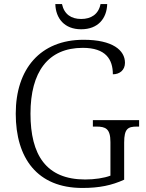

<svg xmlns="http://www.w3.org/2000/svg" viewBox="-20 -921 722 951"><path d="M382 -776C466 -776 509 -830 511 -901H478C468 -850 431 -827 382 -827C333 -827 298 -850 287 -901H254C256 -830 299 -776 382 -776ZM388 10C472 10 534 -3 595 -31V-215C595 -284 614 -294 658 -294H669V-326H440V-294H457C503 -294 527 -284 527 -217V-51C496 -39 448 -32 402 -32C208 -32 131 -154 131 -358C131 -565 218 -684 390 -684C504 -684 539 -627 539 -553C573 -553 599 -574 599 -610C599 -672 538 -724 394 -724C180 -724 58 -580 58 -358C58 -137 165 10 388 10Z"/></svg>

Font: Noto Serif Ethiopic Light
Style: Regular
Weight: 300
Designer: Monotype Design Team
Foundry: Monotype Imaging Inc.
Version: Version 2.102